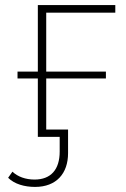

<svg xmlns="http://www.w3.org/2000/svg" viewBox="-20 -539 498 756"><path d="M129 0H215V58C215 129 180 168 116 168C81 168 50 157 29 137L12 161C37 186 77 197 118 197C202 197 248 144 248 64V-29H162V-230H397V-257H162V-489H434V-519H129V-257H49V-230H129Z"/></svg>

Font: Chess Sans ExtraLight
Style: Regular
Weight: 275
Designer: Wolf Bōese
Foundry: Wolf Bōese
Version: Version 7.223;Glyphs 3.3 (3306)